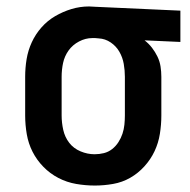

<svg xmlns="http://www.w3.org/2000/svg" viewBox="-20 -563 590 595"><path d="M274 12Q245 12 216 7Q187 2 161 -11.5Q135 -25 114.5 -46Q94 -67 81 -92.5Q68 -118 63 -147Q58 -176 58 -205V-325Q58 -353 62.5 -380Q67 -407 78.5 -432Q90 -457 108.5 -478Q127 -499 151 -513Q175 -527 201.5 -535Q228 -543 256 -543Q261 -543 265.5 -542.5Q270 -542 275 -542L539 -530V-433L428 -438Q441 -428 451 -415Q461 -402 468 -387.5Q475 -373 477.5 -357Q480 -341 480 -325V-205Q480 -177 475.5 -148.5Q471 -120 459 -94.5Q447 -69 427.5 -47.5Q408 -26 383.5 -12Q359 2 330.5 7Q302 12 274 12ZM273 -85Q288 -85 302 -88.5Q316 -92 327.5 -101Q339 -110 347 -122.5Q355 -135 359.5 -148.5Q364 -162 365.5 -176.5Q367 -191 367 -205V-325Q367 -345 363.5 -365Q360 -385 350 -402.5Q340 -420 323 -431.5Q306 -443 286 -444L275 -445H266Q245 -445 225 -434.5Q205 -424 192.5 -406.5Q180 -389 175.5 -368Q171 -347 171 -325V-205Q171 -183 176 -160.5Q181 -138 194.5 -120.5Q208 -103 229.5 -94Q251 -85 273 -85Z"/></svg>

Font: Lode Term
Style: Bold
Weight: 700
Monospace: yes
Designer: Belleve Invis
Foundry: Belleve Invis
Version: Version 29.2.0